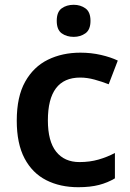

<svg xmlns="http://www.w3.org/2000/svg" viewBox="-20 -772 542 802"><path d="M307 10Q231 10 173 -19.5Q115 -49 82.5 -110.5Q50 -172 50 -268Q50 -368 85 -430.5Q120 -493 180 -522.5Q240 -552 316 -552Q361 -552 402 -542.5Q443 -533 472 -519L434 -420Q406 -431 375 -439.5Q344 -448 315 -448Q180 -448 180 -269Q180 -182 214.5 -138.5Q249 -95 312 -95Q355 -95 391.5 -105.5Q428 -116 460 -133V-27Q430 -9 393.5 0.5Q357 10 307 10ZM288 -752Q316 -752 337 -737Q358 -722 358 -685Q358 -648 337 -633Q316 -618 288 -618Q258 -618 237.5 -633Q217 -648 217 -685Q217 -722 237.5 -737Q258 -752 288 -752Z"/></svg>

Font: Noto Sans Cherokee SemiBold
Style: Regular
Weight: 600
Designer: Monotype Design Team
Foundry: Monotype Imaging Inc.
Version: Version 2.001; ttfautohint (v1.8.4.7-5d5b)